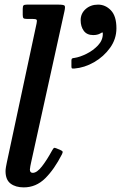

<svg xmlns="http://www.w3.org/2000/svg" viewBox="-20 -800 524 832"><path d="M259 -750 115 -97Q113.5 -91.5 111.5 -80.2Q109.5 -69 109.5 -65.5Q109.5 -51 122 -51Q140 -51 161.8 -79Q183.5 -107 205.5 -147.5Q210.5 -156 213.2 -158.5Q216 -161 225 -157L241.5 -150Q250 -146.5 251.2 -143Q252.5 -139.5 248.5 -131.5Q215.5 -66.5 175.8 -27.2Q136 12 83 12Q47.5 12 25.8 -4.5Q4 -21 4 -58.5Q4 -65 5.8 -76.2Q7.5 -87.5 9.5 -95.5L138.5 -698.5Q141.5 -711.5 138.2 -714.8Q135 -718 120 -718H96.5Q85 -718 81.8 -721.2Q78.5 -724.5 78.5 -735.5V-762Q78.5 -773.5 82.2 -776.8Q86 -780 97 -780H232.5Q257 -780 260.2 -775Q263.5 -770 259 -750ZM329.5 -712.5Q329.5 -741.5 351.2 -760.8Q373 -780 405 -780Q437 -780 460.8 -755Q484.5 -730 484.5 -677.5Q484.5 -631 457 -592.8Q429.5 -554.5 387.8 -530.5Q346 -506.5 302 -503Q295.5 -502.5 292.5 -503.5Q289.5 -504.5 289.5 -512V-538Q289.5 -545 293 -546.8Q296.5 -548.5 302.5 -549Q326 -552.5 354.8 -566.8Q383.5 -581 404.5 -603.2Q425.5 -625.5 425.5 -653Q426.5 -660 423 -659.2Q419.5 -658.5 414.5 -655Q402 -648 384 -648Q356.5 -648 343 -666.5Q329.5 -685 329.5 -712.5Z"/></svg>

Font: Besley* Narrow Medium
Style: Italic
Weight: 500
Width: 4
Italic angle: -13°
Designer: Owen Earl
Foundry: indestructible type*
Version: Version 3.000; ttfautohint (v1.8.3)